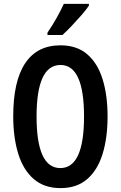

<svg xmlns="http://www.w3.org/2000/svg" viewBox="-20 -957 620 987"><path d="M533 -358Q533 -249 507.5 -166Q482 -83 428.5 -36.5Q375 10 291 10Q207 10 153 -37Q99 -84 73.5 -167.5Q48 -251 48 -359Q48 -540 109.5 -632Q171 -724 291 -724Q375 -724 428.5 -678Q482 -632 507.5 -549.5Q533 -467 533 -358ZM168 -358Q168 -93 290 -93Q412 -93 412 -358Q412 -623 291 -623Q168 -623 168 -358ZM437 -928Q424 -908 400 -880.5Q376 -853 349.5 -825Q323 -797 301 -777H224V-789Q251 -829 272 -866.5Q293 -904 308 -937H437Z"/></svg>

Font: Noto Sans Tamil ExtraCondensed SemiBold
Style: Regular
Weight: 600
Width: 2
Designer: Jelle Bosma - Monotype Design Team
Foundry: Monotype Imaging Inc.
Version: Version 2.004; ttfautohint (v1.8.4.7-5d5b)